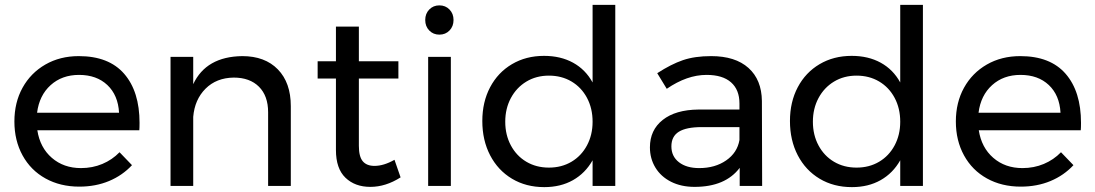

<svg xmlns="http://www.w3.org/2000/svg" viewBox="-20 -762 4487 787"><path d="M552 -258Q552 -238 551 -228H133Q144 -157 192.5 -115Q241 -73 312 -73Q359 -73 399.5 -90Q440 -107 470 -138L521 -85Q482 -43 427 -20Q372 3 305 3Q227 3 166.5 -30.5Q106 -64 72.5 -125Q39 -186 39 -264Q39 -342 72.5 -402.5Q106 -463 166 -497.5Q226 -532 303 -532Q426 -532 489 -459.5Q552 -387 552 -258ZM468 -300Q464 -372 420 -413.5Q376 -455 304 -455Q234 -455 187.5 -413Q141 -371 132 -300Z M1172 -327V0H1079V-302Q1079 -369 1041.5 -406.5Q1004 -444 938 -444Q867 -443 822.5 -398.5Q778 -354 772 -283V0H679V-529H772V-417Q825 -530 973 -532Q1066 -532 1119 -477.5Q1172 -423 1172 -327Z M1622 -35Q1561 4 1498 4Q1435 4 1396 -33.5Q1357 -71 1357 -147V-440H1282V-511H1357V-653H1451V-511H1613V-440H1451V-164Q1451 -120 1467 -101Q1483 -82 1515 -82Q1553 -82 1597 -107Z M1735 -529H1828V0H1735ZM1839 -680Q1839 -654 1822.5 -637Q1806 -620 1781 -620Q1756 -620 1739.5 -637Q1723 -654 1723 -680Q1723 -706 1739.5 -723Q1756 -740 1781 -740Q1806 -740 1822.5 -723Q1839 -706 1839 -680Z M2502 -742V0H2409V-105Q2379 -52 2328.5 -23.5Q2278 5 2211 5Q2136 5 2078.5 -29.5Q2021 -64 1989 -125.5Q1957 -187 1957 -266Q1957 -344 1989 -404.5Q2021 -465 2078.5 -499Q2136 -533 2210 -533Q2278 -533 2329 -505Q2380 -477 2409 -424V-742ZM2409 -263Q2409 -318 2386 -361Q2363 -404 2322.5 -428Q2282 -452 2230 -452Q2178 -452 2137.5 -427.5Q2097 -403 2074 -360Q2051 -317 2051 -263Q2051 -209 2074 -166Q2097 -123 2137.5 -99Q2178 -75 2230 -75Q2282 -75 2322.5 -99Q2363 -123 2386 -166Q2409 -209 2409 -263Z M3012 0V-74Q2953 4 2827 4Q2772 4 2730.5 -17Q2689 -38 2666.5 -75Q2644 -112 2644 -158Q2644 -229 2696.5 -270.5Q2749 -312 2843 -313H3011V-338Q3011 -394 2976.5 -424.5Q2942 -455 2876 -455Q2796 -455 2713 -398L2674 -462Q2731 -499 2779.5 -515.5Q2828 -532 2895 -532Q2994 -532 3048 -483.5Q3102 -435 3103 -348L3104 0ZM3011 -188V-241H2856Q2793 -241 2762.5 -222Q2732 -203 2732 -162Q2732 -121 2763 -97Q2794 -73 2846 -73Q2911 -73 2956.5 -104.5Q3002 -136 3011 -188Z M3763 -742V0H3670V-105Q3640 -52 3589.5 -23.5Q3539 5 3472 5Q3397 5 3339.5 -29.5Q3282 -64 3250 -125.5Q3218 -187 3218 -266Q3218 -344 3250 -404.5Q3282 -465 3339.5 -499Q3397 -533 3471 -533Q3539 -533 3590 -505Q3641 -477 3670 -424V-742ZM3670 -263Q3670 -318 3647 -361Q3624 -404 3583.5 -428Q3543 -452 3491 -452Q3439 -452 3398.5 -427.5Q3358 -403 3335 -360Q3312 -317 3312 -263Q3312 -209 3335 -166Q3358 -123 3398.5 -99Q3439 -75 3491 -75Q3543 -75 3583.5 -99Q3624 -123 3647 -166Q3670 -209 3670 -263Z M4411 -258Q4411 -238 4410 -228H3992Q4003 -157 4051.5 -115Q4100 -73 4171 -73Q4218 -73 4258.5 -90Q4299 -107 4329 -138L4380 -85Q4341 -43 4286 -20Q4231 3 4164 3Q4086 3 4025.5 -30.5Q3965 -64 3931.5 -125Q3898 -186 3898 -264Q3898 -342 3931.5 -402.5Q3965 -463 4025 -497.5Q4085 -532 4162 -532Q4285 -532 4348 -459.5Q4411 -387 4411 -258ZM4327 -300Q4323 -372 4279 -413.5Q4235 -455 4163 -455Q4093 -455 4046.5 -413Q4000 -371 3991 -300Z"/></svg>

Font: Montserrat arm2
Style: Regular
Weight: 400
Designer: Julieta Ulanovsky
Foundry: Julieta Ulanovsky
Version: Version 6.000